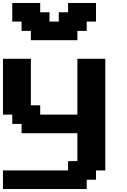

<svg xmlns="http://www.w3.org/2000/svg" viewBox="-20 -1270 852 1290"><path d="M0 0H562.5V-62.5H625V-125H687.5V-875H500V-500H250V-562.5H187.5V-875H0V-500H62.5V-437.5H125V-375H500V-187.5H437.5V-125H0ZM187.5 -1000H500V-1062.5H562.5V-1125H625V-1250H437.5V-1187.5H375V-1125H312.5V-1187.5H250V-1250H62.5V-1125H125V-1062.5H187.5Z"/></svg>

Font: Faithful 32x
Style: Semibold
Weight: 400
Foundry: Faithful Resource Pack
Version: Version 1.0; January 27, 2023